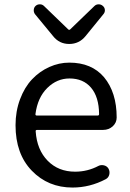

<svg xmlns="http://www.w3.org/2000/svg" viewBox="-20 -842 594 875"><path d="M310.5 12.7Q199.2 12.7 125 -64Q50.8 -140.6 50.8 -271.5Q50.8 -335 71.3 -389.6Q91.8 -444.3 126 -480.5Q160.2 -516.6 204.6 -536.6Q249 -556.6 295.9 -556.6Q397.5 -556.6 454.1 -490.2Q511.7 -420.9 511.7 -306.6Q511.7 -283.2 494.1 -266.6Q475.6 -250 450.2 -250H149.4Q141.6 -250 142.6 -243.2Q148.4 -159.2 197.3 -109.4Q246.1 -59.6 322.3 -59.6Q378.9 -59.6 428.7 -85.9Q440.4 -91.8 454.1 -88.4Q467.8 -85 474.6 -73.2Q481.4 -60.5 478 -46.4Q474.6 -32.2 461.9 -25.4Q389.6 12.7 310.5 12.7ZM141.6 -322.3Q140.6 -315.4 148.4 -315.4H424.8Q431.6 -315.4 431.6 -322.3Q430.7 -400.4 395 -442.4Q359.4 -484.4 296.9 -484.4Q239.3 -484.4 195.3 -440.9Q151.4 -397.5 141.6 -322.3ZM221.7 -677.7 139.6 -777.3Q133.8 -785.2 133.8 -794.9Q133.8 -807.6 142.6 -815.4Q150.4 -822.3 161.1 -822.3Q161.1 -822.3 162.1 -822.3Q172.9 -822.3 180.7 -814.5L291 -708Q293 -706.1 295.4 -706.1Q297.9 -706.1 299.8 -708L410.2 -814.5Q418 -822.3 429.7 -822.3Q429.7 -822.3 429.7 -822.3Q440.4 -822.3 448.2 -815.4Q458 -807.6 458 -794.9Q458 -785.2 451.2 -777.3L370.1 -677.7Q340.8 -641.6 295.4 -641.6Q250 -641.6 221.7 -677.7Z"/></svg>

Font: Gen Jyuu Gothic P Regular
Style: Regular
Weight: 400
Designer: [Source Han Sans]
Ryoko NISHIZUKA  (kana & ideographs); Paul D. Hunt (Latin, Greek & Cyrillic); Wenlong ZHANG  (bopomofo
Version: Version 1.002.20150607